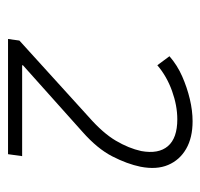

<svg xmlns="http://www.w3.org/2000/svg" viewBox="-31 -718 511 490"><g transform="rotate(90 225.0 -473.5)"><path d="M80 -238 84 -267 279 -444Q320 -480 339.5 -513Q359 -546 366 -578Q374 -622 353.5 -646Q333 -670 285 -670Q250 -670 212.5 -656.5Q175 -643 147 -619L124 -650Q147 -670 175.5 -682.5Q204 -695 233.5 -702Q263 -709 290 -709Q332 -709 360.5 -692.5Q389 -676 401.5 -646.5Q414 -617 406 -576Q399 -542 379.5 -504Q360 -466 317 -428L147 -276V-274H379L374 -238Z"/></g></svg>

Font: Nunito Sans 7pt SemiCondensed ExtraLight
Style: Italic
Weight: 250
Width: 4
Italic angle: -9°
Designer: Vernon Adams
Foundry: Vernon Adams
Version: Version 3.101;gftools[0.9.27]